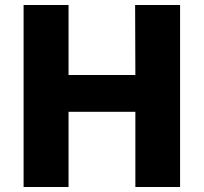

<svg xmlns="http://www.w3.org/2000/svg" viewBox="-20 -753 820 773"><path d="M705 0H525V-303H256V0H75V-733H256V-451H525L524 -733H705Z"/></svg>

Font: Kreadon
Style: Regular
Weight: 400
Designer: kohakuno
Foundry: StudioGnu
Version: Version 1.000;Glyphs 3.1.2 (3151)